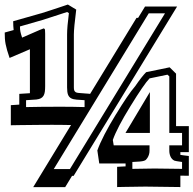

<svg xmlns="http://www.w3.org/2000/svg" viewBox="-59 -730 836 830"><path d="M447.3 -8.8Q458.5 -9.8 467.8 -10Q477.1 -10.3 483.9 -10.7V-23.4H370.1L361.8 -79.6Q382.8 -138.7 443.4 -237.8V-237.3Q468.8 -279.3 489.3 -309.3Q509.8 -339.4 525.4 -357.4Q554.2 -399.4 572.8 -418L674.3 -439L702.1 -411.6V-184.6H757.3V-72.3H720.7V-60.5Q727.1 -59.6 735.8 -58.3Q744.6 -57.1 757.3 -55.7V29.8L720.7 29.3V78.6L571.8 76.7Q564 76.7 549.8 76.9Q535.6 77.1 518.6 77.4Q501.5 77.6 482.9 77.9Q464.4 78.1 447.3 78.6ZM-12.2 -275.4 24.4 -277.8V-324.2L70.3 -327.1V-517.1L-17.6 -479.5Q-24.4 -499 -28.3 -512.9Q-32.2 -526.9 -34.7 -539.1Q-37.1 -551.3 -37.8 -563Q-38.6 -574.7 -38.6 -589.4L0 -600.1Q-1 -608.9 -1.5 -617.9Q-2 -627 -2 -638.2L118.2 -672.4L117.2 -671.9Q140.1 -679.2 159.7 -685.5Q179.2 -691.9 194.6 -697Q210 -702.1 220.2 -705.6Q230.5 -709 234.4 -710.4L270.5 -688.5Q260.3 -607.4 260.3 -581.1V-352.1Q260.3 -343.3 262.2 -338.6Q264.2 -334 268.3 -331.5Q272.5 -329.1 279.1 -328.4Q285.6 -327.6 294.9 -327.1Q296.4 -327.1 300.5 -326.7Q304.7 -326.2 310.1 -325.9Q315.4 -325.7 321 -325.2Q326.7 -324.7 330.6 -324.2L531.2 -652.8H538.1L567.9 -701.7H706.5L259.3 30.3H252.4L222.7 79.1H84.5L248 -189.5Q226.1 -189.9 203.9 -190.2Q181.6 -190.4 166 -190.4Q145 -190.4 120.6 -190.2Q96.2 -189.9 72 -189.7Q47.9 -189.5 25.9 -189.2Q3.9 -189 -12.2 -188.5ZM588.9 -332V-155.3H483.4ZM513.2 0Q592.3 -1.5 608.9 -1.5L728 0V-29.8Q699.2 -33.7 694.8 -35.6Q683.6 -41 678.2 -53Q672.9 -64.9 672.9 -78.1V-101.6H728V-155.3H672.9V-399.9L665 -407.2L587.4 -391.1Q575.2 -378.4 554.7 -348.6Q534.2 -318.8 504.9 -271Q447.3 -177.7 428.7 -125L432.6 -101.6H587.4V-78.1Q587.4 -62 578.6 -47.9Q575.2 -43 572.3 -39.8Q569.3 -36.6 563 -34.7Q556.6 -32.7 545.2 -31.7Q533.7 -30.8 513.2 -29.8ZM243.2 1 654.3 -672.4H584L173.3 1ZM53.7 -267.1Q118.2 -268.6 202.6 -268.6Q255.4 -268.6 306.6 -267.1V-296.9Q286.1 -298.3 271.7 -299.3Q257.3 -300.3 248.3 -305.2Q239.3 -310.1 235.1 -320.6Q231 -331.1 231 -352.1V-581.1Q231 -596.2 232.9 -619.1Q234.9 -642.1 238.8 -673.3L231 -678.2Q223.1 -675.8 197.5 -667.2Q171.9 -658.7 126 -644L27.3 -615.7Q27.3 -603 29.1 -593.8Q30.8 -584.5 36.6 -567.4L112.8 -600.6Q128.9 -607.4 130.4 -607.4Q134.8 -605 135.5 -601.6Q136.2 -598.1 136.2 -584V-357.9Q136.2 -343.8 134.8 -333.5Q133.3 -323.2 129.2 -316.2Q125 -309.1 117.7 -305.2Q110.4 -301.3 98.1 -299.8L53.7 -296.9Z"/></svg>

Font: XB Kayhan Sayeh
Style: Regular
Weight: 700
Designer: Behnam
Foundry: Irmug
Version: Version 7.300 2009